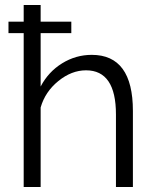

<svg xmlns="http://www.w3.org/2000/svg" viewBox="-20 -750 623 770"><path d="M348 -530Q513 -530 513 -305V0H445V-291Q445 -468 325 -468Q267 -468 214 -425Q161 -382 143 -319V0H75V-617H14V-663H75V-730H143V-663H266V-617H143V-403Q174 -462 229 -496Q284 -530 348 -530Z"/></svg>

Font: Raleway-v4020
Style: Regular
Weight: 400
Designer: Matt McInerney, Pablo Impallari, Rodrigo Fuenzalida
Foundry: Matt McInerney, Pablo Impallari, Rodrigo Fuenzalida
Version: Version 4.020;PS 004.020;hotconv 1.0.88;makeotf.lib2.5.64775